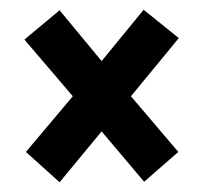

<svg xmlns="http://www.w3.org/2000/svg" viewBox="-20 -530 417 393"><path d="M188 -405 102 -509 30 -449 129 -333 33 -219 102 -157 188 -261 275 -158 345 -219 248 -333 346 -452 274 -510Z"/></svg>

Font: Advent Pro
Style: Bold
Weight: 700
Designer: VivaRado, Andreas Kalpakidis
Foundry: VivaRado, Andreas Kalpakidis
Version: Version 3.000